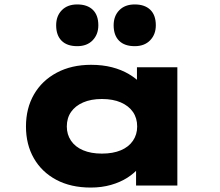

<svg xmlns="http://www.w3.org/2000/svg" viewBox="-20 -836 992 865"><path d="M389 9Q299 9 233.5 -26Q168 -61 132.5 -123Q97 -185 97 -266Q97 -348 133 -410.5Q169 -473 235.5 -508.5Q302 -544 390 -544Q442 -544 484.5 -533Q527 -522 560 -502.5Q593 -483 613.5 -461Q634 -439 641 -418L597 -412V-533H779V0H593V-146L631 -132Q627 -106 606.5 -81Q586 -56 554 -35.5Q522 -15 480 -3Q438 9 389 9ZM439 -144Q489 -144 524.5 -159Q560 -174 579 -202Q598 -230 598 -266Q598 -304 579 -331.5Q560 -359 524.5 -374.5Q489 -390 439 -390Q390 -390 354.5 -374.5Q319 -359 300 -331.5Q281 -304 281 -266Q281 -230 300 -202Q319 -174 354.5 -159Q390 -144 439 -144ZM587 -628Q541 -628 516.5 -652.5Q492 -677 492 -722Q492 -764 517.5 -790Q543 -816 587 -816Q632 -816 657 -792Q682 -768 682 -722Q682 -681 656.5 -654.5Q631 -628 587 -628ZM328 -628Q282 -628 257.5 -652.5Q233 -677 233 -722Q233 -764 258.5 -790Q284 -816 328 -816Q373 -816 398 -792Q423 -768 423 -722Q423 -681 397.5 -654.5Q372 -628 328 -628Z"/></svg>

Font: Lexend Tera ExtraBold
Style: Regular
Weight: 800
Designer: Bonnie Shaver-Troup, Thomas Jockin
Foundry: Lexend
Version: Version 1.007